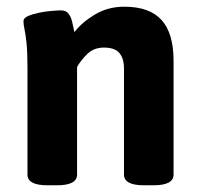

<svg xmlns="http://www.w3.org/2000/svg" viewBox="-20 -551 597 573"><path d="M122 2Q62 2 62 -30V-347Q62 -397 59 -424Q56 -451 53 -464.5Q50 -478 50 -488Q50 -497 63.5 -503Q77 -509 96.5 -513Q116 -517 134.5 -518.5Q153 -520 162 -520Q178 -520 185.5 -509Q193 -498 196 -483Q199 -468 202 -455Q224 -484 263 -507.5Q302 -531 351 -531Q426 -531 462 -491.5Q498 -452 498 -369V-30Q498 2 438 2H410Q350 2 350 -30V-347Q350 -376 336.5 -392.5Q323 -409 290 -409Q259 -409 239 -388.5Q219 -368 210 -351V-30Q210 2 150 2Z"/></svg>

Font: Asap
Style: Bold
Weight: 700
Designer: Pablo Cosgaya
Foundry: Omnibus-Type
Version: Version 3.001; ttfautohint (v1.8.3)